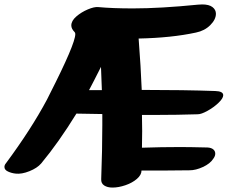

<svg xmlns="http://www.w3.org/2000/svg" viewBox="-20 -870 1028 867"><path d="M988 -440Q988 -426 966.5 -405.5Q945 -385 917 -369.5Q889 -354 873 -354Q779 -351 684 -351H621Q622 -327 622 -278Q622 -228 621 -203Q708 -206 793 -206Q835 -206 917 -204Q934 -203 943 -195.5Q952 -188 952 -176Q952 -165 943 -153Q929 -131 896.5 -116Q864 -101 836 -101Q800 -100 728 -100H619Q619 -80 598 -62Q577 -44 546 -33.5Q515 -23 488 -23Q465 -23 450.5 -32.5Q436 -42 437 -61Q442 -196 442 -305V-355Q362 -357 325 -357Q245 -227 166 -132Q148 -111 113 -97Q78 -83 51 -86Q32 -88 16 -95.5Q0 -103 0 -116Q0 -125 7 -133Q121 -287 192 -420L204 -444Q320 -672 320 -716Q320 -722 317 -725Q302 -740 302 -755Q302 -776 324.5 -795.5Q347 -815 376.5 -827.5Q406 -840 424 -838Q488 -832 580 -832Q704 -832 874 -849Q881 -850 893 -850Q924 -850 939.5 -838Q955 -826 955 -808Q955 -782 929.5 -756.5Q904 -731 865 -723Q754 -699 606 -696Q616 -567 620 -464Q813 -464 952 -459Q988 -458 988 -440ZM440 -463Q438 -531 436 -568Q428 -551 406 -509L391 -480L382 -463Z"/></svg>

Font: Sedgwick Ave Display
Style: Regular
Weight: 400
Designer: Kevin Burke, Pedro Vergani
Foundry: Google, Inc.
Version: Version 1.000